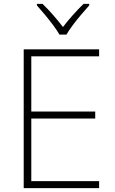

<svg xmlns="http://www.w3.org/2000/svg" viewBox="-20 -1061 591 988"><path d="M490 -93H102V-807H490V-771H141V-487H470V-451H141V-129H490ZM286 -883Q274 -904 253.5 -931.5Q233 -959 210.5 -986Q188 -1013 170 -1033V-1041H199Q226 -1015 254 -983Q282 -951 304 -922Q326 -951 354.5 -983Q383 -1015 410 -1041H439V-1033Q421 -1013 398 -986Q375 -959 354.5 -931.5Q334 -904 322 -883Z"/></svg>

Font: Noto Sans Telugu UI ExtraLight
Style: Regular
Weight: 200
Designer: Jelle Bosma - Monotype Design Team
Foundry: Monotype Imaging Inc.
Version: Version 2.005; ttfautohint (v1.8.4.7-5d5b)